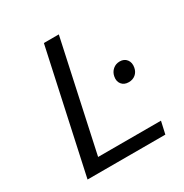

<svg xmlns="http://www.w3.org/2000/svg" viewBox="-155 -780 865 902"><g transform="rotate(-30 278.0 -329.0)"><path d="M287 -658 159 -67H500L485 0H63L206 -658ZM471 -405Q495 -405 508 -388Q521 -371 516 -345Q512 -324 497 -311.5Q482 -299 460 -299Q435 -299 422 -315.5Q409 -332 414 -357Q418 -378 433.5 -391.5Q449 -405 471 -405Z"/></g></svg>

Font: EauTestInfant Medium
Style: Italic
Weight: 500
Italic angle: -12°
Designer: Christian Thalmann (Catharsis Fonts)
Version: Version 0.001;PS 000.001;hotconv 1.0.88;makeotf.lib2.5.64775